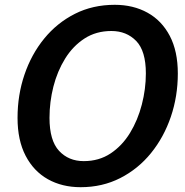

<svg xmlns="http://www.w3.org/2000/svg" viewBox="-20 -768 770 799"><path d="M315.5 11Q238.5 11 179.2 -22.2Q120 -55.5 86.5 -120Q53 -184.5 53 -277.5Q53 -372.5 81.8 -457.2Q110.5 -542 164 -607.5Q217.5 -673 291.8 -710.5Q366 -748 457.5 -748Q534.5 -748 593.8 -715.2Q653 -682.5 686.5 -618.8Q720 -555 720 -462Q720 -367.5 691 -282.2Q662 -197 608.5 -131Q555 -65 480.5 -27Q406 11 315.5 11ZM328.5 -97.5Q392 -97.5 440.2 -129.5Q488.5 -161.5 521 -214.8Q553.5 -268 570.2 -332.8Q587 -397.5 587 -462.5Q587 -556 546.8 -597.5Q506.5 -639 443.5 -639Q380 -639 331.8 -607.8Q283.5 -576.5 251 -524Q218.5 -471.5 202.2 -407.5Q186 -343.5 186 -277.5Q186 -183 225.8 -140.2Q265.5 -97.5 328.5 -97.5Z"/></svg>

Font: Epilogue SemiBold
Style: Italic
Weight: 600
Italic angle: -12°
Designer: Tyler Finck
Foundry: Etcetera Type Co
Version: Version 2.111; ttfautohint (v1.8.3)